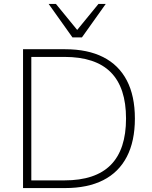

<svg xmlns="http://www.w3.org/2000/svg" viewBox="-20 -955 773 975"><path d="M97 0V-705H311Q425 -705 504 -665Q583 -625 624 -546.5Q665 -468 665 -353Q665 -238 624 -159Q583 -80 504 -40Q425 0 311 0ZM139 -39H307Q465 -39 542.5 -117.5Q620 -196 620 -353Q620 -510 542.5 -588Q465 -666 307 -666H139ZM348 -765 227 -935H264L372 -803L480 -935H517L396 -765Z"/></svg>

Font: Mulish ExtraLight ExtraLight
Style: Regular
Weight: 250
Version: Version 3.603